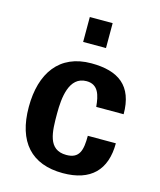

<svg xmlns="http://www.w3.org/2000/svg" viewBox="-111 -800 744 893"><g transform="rotate(15 261.5 -353.0)"><path d="M44 -243C44 -75 125 14 276 14C410 14 479 -55 479 -184H344C344 -115 334 -72 270 -72C180 -72 179 -160 179 -248C179 -321 188 -428 273 -428C330 -428 342 -379 347 -324H479C479 -461 404 -514 273 -514C120 -514 44 -406 44 -243ZM210 -600H320V-720H210Z"/></g></svg>

Font: Perun
Style: Bold
Weight: 700
Foundry: Copyright (c) Stefan Peev, Context Ltd, 2016
Version: Version 1.089